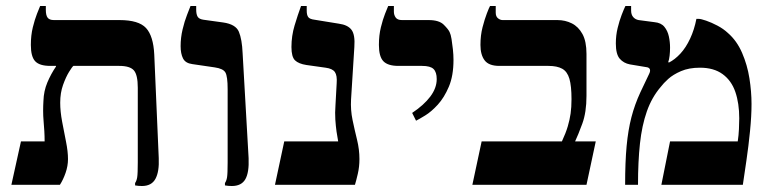

<svg xmlns="http://www.w3.org/2000/svg" viewBox="-20 -617 2573 641"><path d="M454 4Q448 4 442 3.5Q436 3 431 2V-6Q436 -13 438 -25Q440 -37 440 -75V-324Q440 -367 427 -382Q414 -397 378 -397H148Q112 -397 97.5 -412.5Q83 -428 83 -467Q83 -499 89.5 -525.5Q96 -552 103.5 -571Q111 -590 114 -597H133V-584Q133 -566 139 -558Q145 -550 160 -550H379Q443 -550 467.5 -523.5Q492 -497 495 -435L510 -89Q512 -44 499 -20Q486 4 454 4ZM18 0 50 -145H129Q129 -162 128 -179Q127 -196 125.5 -213Q124 -230 124 -247Q124 -264 125 -280Q126 -313 138 -341.5Q150 -370 167 -395V-413H225V-397Q221 -394 210.5 -377Q200 -360 190.5 -333.5Q181 -307 181 -274Q181 -245 187.5 -210.5Q194 -176 200.5 -143.5Q207 -111 207 -86Q207 -63 199 -40Q191 -17 180 0Z M754 4Q748 4 742 3.5Q736 3 731 2V-6Q736 -13 738 -25Q740 -37 740 -75V-319Q740 -362 732.5 -375Q725 -388 697 -392L622 -403Q599 -406 591 -422Q583 -438 583 -463Q583 -491 589.5 -518.5Q596 -546 604.5 -567.5Q613 -589 616 -597H635V-585Q635 -569 640 -561Q645 -553 660 -551L725 -542Q767 -536 777.5 -511Q788 -486 790 -439L810 -89Q812 -41 799 -18.5Q786 4 754 4Z M898 0 929 -145H1109Q1106 -160 1103.5 -178Q1101 -196 1099.5 -218Q1098 -240 1100 -266L1104 -339Q1106 -365 1098 -376.5Q1090 -388 1067 -391L1003 -400Q977 -404 965 -415.5Q953 -427 953 -460Q953 -497 963.5 -532Q974 -567 985 -597H1004V-581Q1004 -567 1009 -560Q1014 -553 1031 -551L1111 -538Q1141 -534 1153.5 -517.5Q1166 -501 1163 -460L1152 -285Q1150 -250 1157 -216.5Q1164 -183 1172 -150.5Q1180 -118 1180 -86Q1180 -60 1174.5 -36.5Q1169 -13 1165 0Z M1369 -214 1356 -240Q1395 -266 1416.5 -294.5Q1438 -323 1438 -353Q1438 -376 1427.5 -386.5Q1417 -397 1389 -397H1310Q1275 -397 1260 -412.5Q1245 -428 1245 -467Q1245 -499 1251.5 -525.5Q1258 -552 1265.5 -571Q1273 -590 1276 -597H1295V-578Q1295 -567 1301 -558.5Q1307 -550 1322 -550H1411Q1446 -550 1461.5 -534.5Q1477 -519 1481 -510Q1485 -502 1487.5 -486.5Q1490 -471 1492 -452.5Q1494 -434 1494 -417Q1494 -364 1478.5 -327.5Q1463 -291 1441.5 -267.5Q1420 -244 1399.5 -231.5Q1379 -219 1369 -214Z M1557 0 1588 -145H1856Q1869 -173 1875.5 -195Q1882 -217 1885 -238Q1888 -259 1888 -286Q1888 -330 1881 -354Q1874 -378 1857 -387.5Q1840 -397 1811 -397H1647Q1612 -397 1598 -415.5Q1584 -434 1584 -467Q1584 -499 1591 -526Q1598 -553 1605.5 -572.5Q1613 -592 1616 -597H1635V-575Q1635 -562 1642.5 -556Q1650 -550 1658 -550H1841Q1867 -550 1889 -539Q1911 -528 1924.5 -503.5Q1938 -479 1938 -437V-297Q1938 -242 1924 -204Q1910 -166 1900 -145H1969L1938 0Z M2067 0Q2067 -76 2072 -129.5Q2077 -183 2088 -225.5Q2099 -268 2118 -309L2147 -370Q2152 -380 2149.5 -386Q2147 -392 2137 -393L2083 -402Q2062 -406 2049 -421Q2036 -436 2036 -472Q2036 -499 2042 -523.5Q2048 -548 2055.5 -567.5Q2063 -587 2068 -597H2087V-582Q2087 -568 2094 -560Q2101 -552 2112 -550L2165 -543Q2187 -541 2198 -527.5Q2209 -514 2213 -495.5Q2217 -477 2217 -458Q2217 -444 2215.5 -431Q2214 -418 2211 -410L2213 -408Q2233 -418 2251.5 -438Q2270 -458 2284 -488Q2298 -518 2305 -554H2313Q2320 -554 2337.5 -548Q2355 -542 2375 -531.5Q2395 -521 2410 -507Q2440 -481 2457.5 -440.5Q2475 -400 2482 -355.5Q2489 -311 2489 -270Q2489 -230 2484 -179.5Q2479 -129 2472 -81.5Q2465 -34 2460 0H2188L2217 -145H2443Q2446 -165 2447 -186Q2448 -207 2448 -222Q2448 -272 2435 -310Q2422 -348 2392.5 -369.5Q2363 -391 2317 -391Q2280 -391 2253.5 -379.5Q2227 -368 2211 -353.5Q2195 -339 2186 -327Q2156 -292 2139.5 -245Q2123 -198 2116.5 -137.5Q2110 -77 2110 0Z"/></svg>

Font: Frank Ruhl Libre SemiBold
Style: Regular
Weight: 600
Designer: Yanek Iontef
Foundry: Fontef
Version: Version 6.003;gftools[0.9.30]